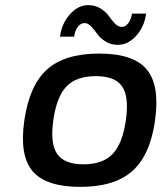

<svg xmlns="http://www.w3.org/2000/svg" viewBox="-20 -719 630 749"><path d="M164 -448.5Q233 -510 367 -510Q501 -510 552.5 -448Q604 -386 585 -250Q566 -114 496.5 -52Q427 10 293 10Q159 10 107 -51.5Q55 -113 75 -250Q95 -387 164 -448.5ZM188 -250Q175 -159 203 -118.5Q231 -78 306 -78Q381 -78 419.5 -118.5Q458 -159 471 -250Q484 -341 456.5 -381.5Q429 -422 354 -422Q278 -422 239.5 -382Q201 -342 188 -250ZM214 -576Q221 -628 253 -663.5Q285 -699 324 -699Q352 -699 373 -685.5Q394 -672 404.5 -656.5Q415 -641 428 -627.5Q441 -614 455 -614Q469 -614 480 -628Q491 -642 495 -666H550Q543 -614 511 -579Q479 -544 440 -544Q412 -544 391 -557.5Q370 -571 359.5 -586.5Q349 -602 336 -615.5Q323 -629 310 -629Q295 -629 284 -615Q273 -601 269 -576Z"/></svg>

Font: Fivo Sans Modern Med
Style: Italic
Weight: 450
Designer: Alexander Slobzheninov
Foundry: Alexander Slobzheninov
Version: 1.0